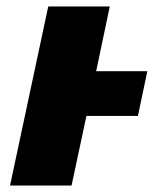

<svg xmlns="http://www.w3.org/2000/svg" viewBox="-20 -573 506 593"><path d="M11 0H201L247 -215H406L435 -353H277L319 -553H129Z"/></svg>

Font: Noto Sans UI Black
Style: Italic
Weight: 900
Italic angle: -372°
Designer: Monotype Design Team
Foundry: Monotype Imaging Inc.
Version: Version 1.901